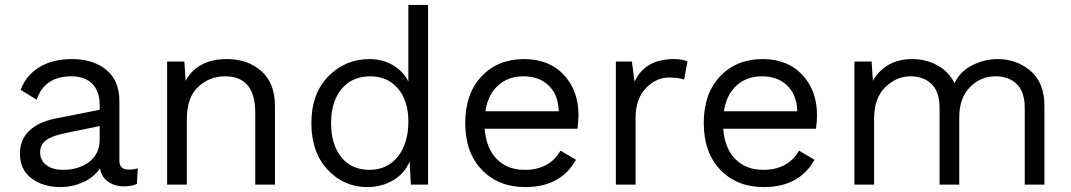

<svg xmlns="http://www.w3.org/2000/svg" viewBox="-20 -750 4351 780"><path d="M503 -61Q522 -61 540 -66L536 -3Q516 7 484 7Q446 7 419.5 -11.5Q393 -30 386 -66Q361 -29 317 -9.5Q273 10 226 10Q155 10 108 -25.5Q61 -61 61 -126Q61 -182 98 -218Q135 -254 203 -268L385 -304V-323Q385 -379 355 -409.5Q325 -440 270 -440Q161 -440 129 -345L64 -385Q85 -443 139 -476.5Q193 -510 272 -510Q358 -510 411.5 -466.5Q465 -423 465 -339V-97Q465 -61 503 -61ZM237 -60Q299 -60 342 -92Q385 -124 385 -185V-238L240 -208Q189 -197 166 -179.5Q143 -162 143 -130Q143 -99 168 -79.5Q193 -60 237 -60Z M902 -510Q987 -510 1042 -461Q1097 -412 1097 -320V0H1017V-292Q1017 -440 894 -440Q831 -440 785 -397Q739 -354 739 -266V0H659V-500H729L734 -422Q783 -510 902 -510Z M1639 -730H1719V0H1649L1644 -94Q1624 -45 1577 -17.5Q1530 10 1473 10Q1377 10 1311 -60.5Q1245 -131 1245 -250Q1245 -370 1314 -440Q1383 -510 1481 -510Q1534 -510 1576 -485.5Q1618 -461 1639 -419ZM1481 -60Q1553 -60 1596 -113.5Q1639 -167 1639 -257Q1639 -341 1596.5 -390.5Q1554 -440 1485 -440Q1410 -440 1367.5 -388.5Q1325 -337 1325 -250Q1325 -163 1366.5 -111.5Q1408 -60 1481 -60Z M2330 -283Q2330 -255 2326 -227H1949Q1955 -148 1998 -104Q2041 -60 2112 -60Q2212 -60 2257 -138L2320 -101Q2258 10 2114 10Q2005 10 1937.5 -60Q1870 -130 1870 -250Q1870 -370 1936.5 -440Q2003 -510 2109 -510Q2211 -510 2270.5 -446Q2330 -382 2330 -283ZM1952 -298H2250Q2248 -365 2209 -402.5Q2170 -440 2107 -440Q2044 -440 2003 -402.5Q1962 -365 1952 -298Z M2482 0V-500H2547L2558 -418Q2600 -510 2718 -510Q2754 -510 2773 -500L2759 -427Q2735 -435 2698 -435Q2645 -435 2603.5 -391.5Q2562 -348 2562 -270V0Z M3299 -283Q3299 -255 3295 -227H2918Q2924 -148 2967 -104Q3010 -60 3081 -60Q3181 -60 3226 -138L3289 -101Q3227 10 3083 10Q2974 10 2906.5 -60Q2839 -130 2839 -250Q2839 -370 2905.5 -440Q2972 -510 3078 -510Q3180 -510 3239.5 -446Q3299 -382 3299 -283ZM2921 -298H3219Q3217 -365 3178 -402.5Q3139 -440 3076 -440Q3013 -440 2972 -402.5Q2931 -365 2921 -298Z M3451 0V-500H3521L3526 -422Q3578 -510 3686 -510Q3741 -510 3787.5 -485Q3834 -460 3858 -412Q3880 -460 3930 -485Q3980 -510 4032 -510Q4111 -510 4167 -461.5Q4223 -413 4223 -320V0H4143V-312Q4143 -377 4110.5 -408.5Q4078 -440 4025 -440Q3963 -440 3920 -395.5Q3877 -351 3877 -274V0H3797V-312Q3797 -377 3764.5 -408.5Q3732 -440 3679 -440Q3622 -440 3576.5 -396Q3531 -352 3531 -267V0Z"/></svg>

Font: Elaine Sans
Style: Regular
Weight: 400
Designer: Wei Huang
Foundry: Wei Huang
Version: Version 2.001;December 24, 2019;FontCreator 12.0.0.2547 64-b